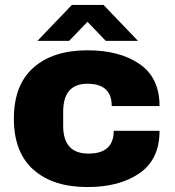

<svg xmlns="http://www.w3.org/2000/svg" viewBox="-20 -743 707 775"><path d="M36 -264Q36 -400 115 -470Q194 -540 333 -540Q463 -540 543.5 -484.5Q624 -429 624 -315H431Q431 -405 333 -405Q235 -405 235 -292V-235Q235 -123 337 -123Q439 -123 439 -215H624Q624 -100 543.5 -44Q463 12 333 12Q194 12 115 -58Q36 -128 36 -264ZM270 -723H398L537 -578H407L333 -655L259 -578H131Z"/></svg>

Font: Archivo Black
Style: Regular
Weight: 400
Designer: Hector Gatti
Foundry: Omnibus-Type
Version: Version 1.101; ttfautohint (v1.8)